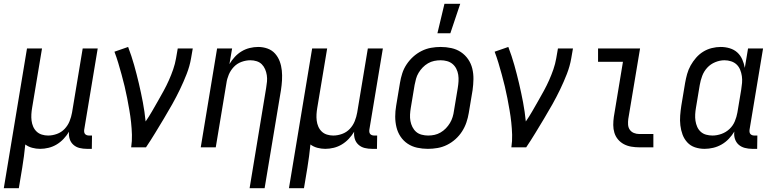

<svg xmlns="http://www.w3.org/2000/svg" viewBox="-48 -775 4068 1010"><path d="M-28 215 94 -520H173L121 -208Q118 -191 117 -174Q116 -157 118 -140.5Q120 -124 126.5 -109Q133 -94 144.5 -83Q156 -72 172 -67Q188 -62 205 -62Q228 -62 251.5 -70.5Q275 -79 292 -97Q309 -115 318 -137.5Q327 -160 331 -183L387 -520H466L395 -93Q394 -86 395 -80Q396 -74 399.5 -70Q403 -66 408.5 -64Q414 -62 421 -62H436L435 8H409Q389 8 370.5 3.5Q352 -1 338 -13.5Q324 -26 318.5 -44Q313 -62 315 -82Q303 -62 286.5 -44.5Q270 -27 250 -15Q230 -3 207.5 2.5Q185 8 163 8Q142 8 121.5 2.5Q101 -3 85 -15Q82 15 78 46Q74 77 69 107L51 215Z M642 0Q647 -33 646 -66Q645 -99 641.5 -131.5Q638 -164 632.5 -195.5Q627 -227 621 -258.5Q615 -290 607.5 -321Q600 -352 591.5 -383Q583 -414 574 -444Q565 -474 554 -503L626 -528Q644 -481 657.5 -433Q671 -385 682.5 -336Q694 -287 703.5 -237Q713 -187 718 -136Q736 -162 751.5 -189Q767 -216 782.5 -243Q798 -270 813 -297.5Q828 -325 840.5 -353Q853 -381 863 -410Q873 -439 878 -468L887 -520H966L957 -468Q950 -427 934 -386Q918 -345 899 -305.5Q880 -266 858.5 -227.5Q837 -189 814 -151Q791 -113 768 -75Q745 -37 720 0Z M1265 215 1352 -312Q1355 -329 1356.5 -346Q1358 -363 1355.5 -379.5Q1353 -396 1346.5 -411Q1340 -426 1329 -437Q1318 -448 1302 -453Q1286 -458 1269 -458Q1246 -458 1222.5 -449.5Q1199 -441 1182 -423Q1165 -405 1155.5 -382.5Q1146 -360 1143 -337L1087 0H1008L1094 -520H1173L1159 -438Q1171 -458 1187 -475.5Q1203 -493 1223 -505Q1243 -517 1265.5 -522.5Q1288 -528 1310 -528Q1336 -528 1359.5 -519.5Q1383 -511 1399 -493Q1415 -475 1423.5 -452Q1432 -429 1434.5 -404Q1437 -379 1435.5 -353Q1434 -327 1430 -301L1344 215Z M1472 215 1594 -520H1673L1621 -208Q1618 -191 1617 -174Q1616 -157 1618 -140.5Q1620 -124 1626.5 -109Q1633 -94 1644.5 -83Q1656 -72 1672 -67Q1688 -62 1705 -62Q1728 -62 1751.5 -70.5Q1775 -79 1792 -97Q1809 -115 1818 -137.5Q1827 -160 1831 -183L1887 -520H1966L1895 -93Q1894 -86 1895 -80Q1896 -74 1899.5 -70Q1903 -66 1908.5 -64Q1914 -62 1921 -62H1936L1935 8H1909Q1889 8 1870.5 3.5Q1852 -1 1838 -13.5Q1824 -26 1818.5 -44Q1813 -62 1815 -82Q1803 -62 1786.5 -44.5Q1770 -27 1750 -15Q1730 -3 1707.5 2.5Q1685 8 1663 8Q1642 8 1621.5 2.5Q1601 -3 1585 -15Q1582 15 1578 46Q1574 77 1569 107L1551 215Z M2253 -600 2290 -755H2373L2321 -600ZM2203 8Q2174 8 2146.5 2Q2119 -4 2096.5 -19Q2074 -34 2059 -56.5Q2044 -79 2037.5 -106Q2031 -133 2031 -161.5Q2031 -190 2036 -219L2056 -339Q2060 -364 2068 -389Q2076 -414 2091 -436.5Q2106 -459 2126 -477Q2146 -495 2170 -507Q2194 -519 2219.5 -523.5Q2245 -528 2270 -528Q2299 -528 2326.5 -522Q2354 -516 2376.5 -501Q2399 -486 2414.5 -463.5Q2430 -441 2436.5 -414Q2443 -387 2442.5 -358.5Q2442 -330 2438 -301L2418 -181Q2414 -156 2405.5 -131Q2397 -106 2382.5 -83.5Q2368 -61 2348 -43Q2328 -25 2304 -13Q2280 -1 2254 3.5Q2228 8 2203 8ZM2204 -62Q2221 -62 2237.5 -65.5Q2254 -69 2269.5 -78Q2285 -87 2297.5 -100Q2310 -113 2319 -128Q2328 -143 2333 -159.5Q2338 -176 2340 -192L2360 -312Q2363 -330 2364 -347.5Q2365 -365 2362.5 -381.5Q2360 -398 2352.5 -413Q2345 -428 2332.5 -438.5Q2320 -449 2303.5 -453.5Q2287 -458 2270 -458Q2253 -458 2236 -454.5Q2219 -451 2203.5 -442Q2188 -433 2175.5 -420Q2163 -407 2154 -392Q2145 -377 2140.5 -360.5Q2136 -344 2133 -328L2113 -208Q2110 -190 2109 -172.5Q2108 -155 2111 -138.5Q2114 -122 2121.5 -107Q2129 -92 2141 -81.5Q2153 -71 2170 -66.5Q2187 -62 2204 -62Z M2642 0Q2647 -33 2646 -66Q2645 -99 2641.5 -131.5Q2638 -164 2632.5 -195.5Q2627 -227 2621 -258.5Q2615 -290 2607.5 -321Q2600 -352 2591.5 -383Q2583 -414 2574 -444Q2565 -474 2554 -503L2626 -528Q2644 -481 2657.5 -433Q2671 -385 2682.5 -336Q2694 -287 2703.5 -237Q2713 -187 2718 -136Q2736 -162 2751.5 -189Q2767 -216 2782.5 -243Q2798 -270 2813 -297.5Q2828 -325 2840.5 -353Q2853 -381 2863 -410Q2873 -439 2878 -468L2887 -520H2966L2957 -468Q2950 -427 2934 -386Q2918 -345 2899 -305.5Q2880 -266 2858.5 -227.5Q2837 -189 2814 -151Q2791 -113 2768 -75Q2745 -37 2720 0Z M3315 0Q3294 0 3273 -3.5Q3252 -7 3234 -16.5Q3216 -26 3203 -41.5Q3190 -57 3184 -76.5Q3178 -96 3178 -117.5Q3178 -139 3181 -160L3229 -450H3098V-520H3319L3257 -149Q3255 -134 3256 -119Q3257 -104 3265 -92.5Q3273 -81 3286.5 -75.5Q3300 -70 3315 -70H3389V0Z M3658 8Q3632 8 3608 0Q3584 -8 3567.5 -26Q3551 -44 3542.5 -67Q3534 -90 3531 -115.5Q3528 -141 3530 -167Q3532 -193 3536 -219L3556 -339Q3560 -362 3566.5 -385.5Q3573 -409 3585 -430.5Q3597 -452 3613.5 -471Q3630 -490 3651 -503Q3672 -516 3696 -522Q3720 -528 3743 -528Q3768 -528 3791 -521Q3814 -514 3830.5 -499Q3847 -484 3856.5 -462.5Q3866 -441 3870 -418L3887 -520H3966L3895 -93Q3894 -86 3895 -80Q3896 -74 3899.5 -70Q3903 -66 3908.5 -64Q3914 -62 3921 -62H3936L3935 8H3909Q3889 8 3870 3Q3851 -2 3837.5 -14Q3824 -26 3818 -44.5Q3812 -63 3815 -83Q3803 -63 3786 -45Q3769 -27 3748 -15Q3727 -3 3704 2.5Q3681 8 3658 8ZM3700 -62Q3723 -62 3747 -70.5Q3771 -79 3789.5 -96.5Q3808 -114 3817.5 -137Q3827 -160 3831 -183L3851 -303Q3854 -321 3855.5 -339Q3857 -357 3854.5 -374.5Q3852 -392 3845.5 -408Q3839 -424 3827 -435.5Q3815 -447 3798 -452.5Q3781 -458 3763 -458Q3739 -458 3714.5 -448Q3690 -438 3672.5 -419Q3655 -400 3646 -376Q3637 -352 3633 -328L3613 -208Q3610 -191 3609 -173.5Q3608 -156 3610.5 -139.5Q3613 -123 3619.5 -108Q3626 -93 3638 -82Q3650 -71 3666.5 -66.5Q3683 -62 3700 -62Z"/></svg>

Font: Iosevka SS18
Style: Italic
Weight: 400
Italic angle: -9°
Monospace: yes
Designer: Belleve Invis
Foundry: Belleve Invis
Version: Version 25.1.1; ttfautohint (v1.8.4)